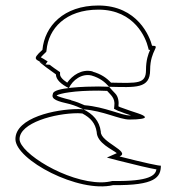

<svg xmlns="http://www.w3.org/2000/svg" viewBox="-20 -660 706 697"><path d="M36 -155C36 -80 265 42 391 12C544 14 564 -17 564 -59C564 -56 500 -70 414 -92C456 -110 344 -144 346 -182C341 -222 317 -246 283 -263C276 -264 270 -264 263 -264C182 -264 36 -233 36 -155ZM51 -155C51 -214 179 -249 263 -249C269 -249 275 -248 279 -248C309 -232 326 -213 331 -181C332 -140 389 -117 404 -104L368 -88L410 -77C473 -61 524 -49 548 -45C544 -24 524 -1 391 -3H388C376 0 362 2 348 2C221 2 51 -105 51 -155ZM128 -452C132 -457 141 -465 148 -472L149 -478C156 -556 218 -625 337 -625C470 -625 510 -519 517 -490L520 -479H525C518 -464 510 -441 510 -406C510 -355 480 -358 383 -360C366 -378 347 -391 316 -400V-401H315C277 -410 243 -387 224 -360C205 -372 198 -383 198 -390V-398C185 -407 170 -417 160 -425L145 -426L153 -437C143 -444 133 -449 128 -452ZM134 -479C90 -440 114 -446 144 -425C103 -450 129 -428 183 -390C183 -371 202 -354 230 -340C244 -370 277 -394 312 -386C343 -377 361 -362 376 -345C472 -343 525 -337 525 -406C525 -480 566 -494 532 -494C524 -526 480 -640 337 -640C211 -640 142 -565 134 -479ZM172 -319C164 -299 190 -292 234 -282C252 -277 268 -270 283 -263C355 -258 413 -226 450 -226C488 -226 506 -230 506 -234C506 -244 468 -251 416 -271L410 -274C412 -289 410 -309 398 -321C390 -329 383 -337 376 -345C364 -345 351 -346 338 -346C293 -346 172 -343 172 -319ZM186 -313V-314C192 -317 208 -322 232 -325C259 -329 295 -331 338 -331C348 -331 360 -330 369 -330C381 -316 399 -304 395 -276L394 -265L410 -257H411C428 -250 443 -245 456 -241H450C421 -241 361 -272 287 -278C272 -285 256 -291 238 -296V-297H237C208 -304 190 -310 186 -313Z"/></svg>

Font: Ampere
Style: OuLn
Weight: 400
Version: Version 1